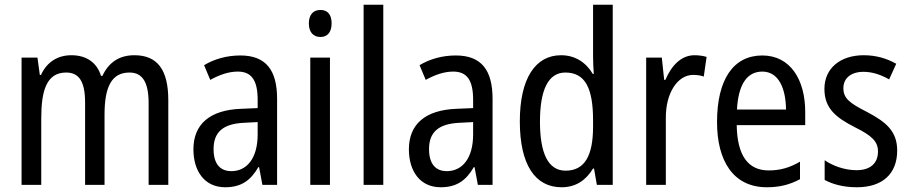

<svg xmlns="http://www.w3.org/2000/svg" viewBox="-20 -780 3841 810"><path d="M547 -547C485 -547 440 -519 412 -460H406C390 -513 348 -547 281 -547C224 -547 178 -519 153 -464H148L138 -537H71V0H154V-280C154 -397 176 -474 259 -474C313 -474 339 -437 339 -347V0H421V-296C421 -412 450 -474 526 -474C580 -474 607 -435 607 -345V0H690V-357C690 -486 644 -547 547 -547Z M994 -546C937 -546 884 -531 841 -505L867 -443C907 -465 945 -478 983 -478C1040 -478 1067 -443 1067 -359V-324L997 -321C865 -316 796 -256 796 -150C796 -58 843 10 930 10C997 10 1037 -18 1070 -75H1073L1087 0H1149V-363C1149 -483 1103 -546 994 -546ZM1010 -262 1067 -265V-213C1067 -113 1022 -58 956 -58C910 -58 881 -87 881 -151C881 -220 918 -258 1010 -262Z M1332 -738C1302 -738 1283 -719 1283 -681C1283 -644 1302 -624 1332 -624C1361 -624 1379 -644 1379 -681C1379 -719 1362 -738 1332 -738ZM1372 -537H1289V0H1372Z M1597 0V-760H1514V0Z M1903 -546C1846 -546 1793 -531 1750 -505L1776 -443C1816 -465 1854 -478 1892 -478C1949 -478 1976 -443 1976 -359V-324L1906 -321C1774 -316 1705 -256 1705 -150C1705 -58 1752 10 1839 10C1906 10 1946 -18 1979 -75H1982L1996 0H2058V-363C2058 -483 2012 -546 1903 -546ZM1919 -262 1976 -265V-213C1976 -113 1931 -58 1865 -58C1819 -58 1790 -87 1790 -151C1790 -220 1827 -258 1919 -262Z M2349 10C2410 10 2452 -20 2482 -69H2486L2498 0H2565V-760H2482V-543C2482 -523 2483 -494 2485 -468H2481C2452 -517 2406 -547 2347 -547C2238 -547 2173 -448 2173 -268C2173 -86 2237 10 2349 10ZM2366 -60C2293 -60 2258 -132 2258 -267C2258 -399 2292 -474 2365 -474C2449 -474 2482 -408 2482 -272V-246C2482 -122 2446 -60 2366 -60Z M2910 -547C2854 -547 2813 -504 2787 -443H2782L2772 -537H2706V0H2789V-282C2788 -388 2839 -464 2904 -464C2920 -464 2936 -462 2949 -457L2961 -540C2944 -545 2926 -547 2910 -547Z M3196 -546C3074 -546 3005 -445 3005 -265C3005 -102 3073 10 3215 10C3269 10 3312 -1 3355 -24V-98C3311 -72 3270 -61 3223 -61C3135 -61 3090 -125 3088 -252H3377V-308C3377 -444 3314 -546 3196 -546ZM3196 -478C3265 -478 3295 -407 3296 -318H3089C3095 -425 3132 -478 3196 -478Z M3765 -145C3765 -228 3716 -266 3639 -307C3564 -345 3538 -365 3538 -408C3538 -450 3570 -477 3623 -477C3661 -477 3698 -464 3731 -445L3761 -511C3720 -534 3675 -547 3624 -547C3525 -547 3458 -492 3458 -405C3458 -321 3509 -283 3587 -243C3660 -207 3684 -182 3684 -141C3684 -92 3653 -62 3593 -62C3543 -62 3492 -81 3459 -104V-21C3492 -3 3537 10 3595 10C3701 10 3765 -45 3765 -145Z"/></svg>

Font: Noto Sans Malayalam Condensed
Style: Regular
Weight: 400
Width: 3
Designer: Jelle Bosma - Monotype Design Team
Foundry: Monotype Imaging Inc.
Version: Version 2.104